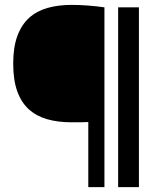

<svg xmlns="http://www.w3.org/2000/svg" viewBox="-20 -765 680 785"><path d="M407 0H341V-266Q322 -265 305.5 -265Q289 -265 272 -265Q217 -265 173 -277.5Q129 -290 98 -318Q67 -346 50.5 -392Q34 -438 34 -505Q34 -572 51 -618Q68 -664 99 -692Q130 -720 174 -732.5Q218 -745 273 -745Q304 -745 338 -742.5Q372 -740 407 -735ZM548 0H463V-735H548Z"/></svg>

Font: Encode Sans Normal
Style: SemiBold
Weight: 600
Designer: Pablo Impallari, Andres Torresi
Foundry: Pablo Impallari, Andres Torresi
Version: Version 1.000; ttfautohint (v1.00) -l 8 -r 50 -G 200 -x 14 -